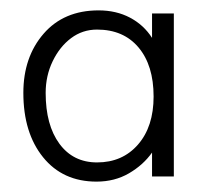

<svg xmlns="http://www.w3.org/2000/svg" viewBox="-20 -741 405 370"><path d="M166 -391Q101 -391 63 -438Q25 -485 25 -562Q25 -631 64 -676Q103 -721 170 -721Q204 -721 230.5 -707Q257 -693 273 -668V-715H315V-401H273V-447Q256 -423 228.5 -407Q201 -391 166 -391ZM167 -428Q216 -428 246 -462.5Q276 -497 276 -555Q276 -615 247 -649.5Q218 -684 167 -684Q139 -684 117 -667.5Q95 -651 81.5 -623Q68 -595 68 -562Q68 -500 94.5 -464Q121 -428 167 -428Z"/></svg>

Font: Lexend Deca ExtraLight
Style: Regular
Weight: 200
Designer: Bonnie Shaver-Troup, Thomas Jockin
Foundry: Lexend
Version: Version 1.008; ttfautohint (v1.8.4.7-5d5b)